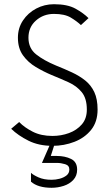

<svg xmlns="http://www.w3.org/2000/svg" viewBox="-20 -686 516 911"><path d="M229 6Q164 6 115 -18.5Q66 -43 33 -75L71 -107Q96 -81 135.5 -61Q175 -41 229 -41Q270 -41 307 -54.5Q344 -68 368 -95.5Q392 -123 392 -166Q392 -219 368 -248.5Q344 -278 305.5 -295.5Q267 -313 225 -330Q187 -346 150 -368Q113 -390 89 -423.5Q65 -457 65 -507Q65 -553 89 -589Q113 -625 152 -645.5Q191 -666 236 -666Q300 -666 338 -645Q376 -624 400 -600L364 -567Q345 -585 316 -602.5Q287 -620 236 -620Q186 -620 150.5 -588.5Q115 -557 115 -507Q115 -457 151.5 -428Q188 -399 246 -375Q286 -359 321.5 -342.5Q357 -326 384.5 -304Q412 -282 427.5 -249Q443 -216 443 -166Q443 -108 412.5 -70Q382 -32 333 -13Q284 6 229 6ZM250 87H179L218 -2H239L221 54H250Q288 54 317 68Q346 82 346 119Q346 148 328 167.5Q310 187 282 196Q254 205 225 205Q160 205 127 176V134Q137 144 162.5 155.5Q188 167 225 167Q244 167 263 162Q282 157 295.5 146.5Q309 136 309 118Q309 99 289 93Q269 87 250 87Z"/></svg>

Font: Lil Grotesk Light
Style: Regular
Weight: 300
Designer: Bastien Sozeau
Foundry: NBR — Bastien Sozeau
Version: Version 3.003; ttfautohint (v1.8.4.7-5d5b);gftools[0.9.33]